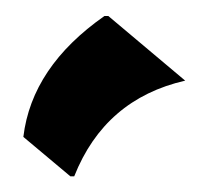

<svg xmlns="http://www.w3.org/2000/svg" viewBox="-20 -787 266 245"><path d="M113.3 -766.6Q113.3 -766.6 118.2 -766.6L216.3 -684.1Q113.8 -660.6 74.7 -562H69.8L9.8 -612.3Q20.5 -701.7 113.3 -766.6Z"/></svg>

Font: Gothica
Style: Bold
Weight: 700
Designer: Wojciech Kalinowski "wmk69" (wmk69@o2.pl)
Foundry: Wojciech Kalinowski "wmk69" (wmk69@o2.pl)
Version: Version 2.1.0; 2021-05-14